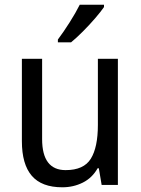

<svg xmlns="http://www.w3.org/2000/svg" viewBox="-20 -786 599 816"><path d="M481 -536V0H412L400 -71H395Q372 -30 332 -10Q292 10 245 10Q157 10 115 -39Q73 -88 73 -186V-536H159V-195Q159 -63 259 -63Q336 -63 366 -111.5Q396 -160 396 -255V-536ZM422 -756Q409 -737 384.5 -708.5Q360 -680 332 -652Q304 -624 282 -606H226V-618Q250 -650 276 -691Q302 -732 319 -766H422Z"/></svg>

Font: Noto Sans Gurmukhi UI SemiCondensed
Style: Regular
Weight: 400
Width: 4
Designer: Jelle Bosma - Monotype Design Team
Foundry: Monotype Imaging Inc.
Version: Version 2.004; ttfautohint (v1.8.4.7-5d5b)